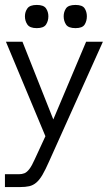

<svg xmlns="http://www.w3.org/2000/svg" viewBox="-23 -576 450 778"><path d="M-3 182V130H53Q66 130 76 126Q86 122 96 109Q106 96 118 69L161 -24L1 -407H68L193 -92L326 -407H394L176 78Q161 112 149 132.5Q137 153 124 164Q111 175 95.5 178.5Q80 182 58 182ZM126 -462Q98 -462 88 -476.5Q78 -491 78 -510Q78 -528 88 -542Q98 -556 126 -556Q154 -556 163.5 -542Q173 -528 173 -510Q173 -491 163.5 -476.5Q154 -462 126 -462ZM283 -462Q254 -462 244.5 -476.5Q235 -491 235 -510Q235 -528 244.5 -542Q254 -556 283 -556Q311 -556 320 -542Q329 -528 329 -510Q329 -491 320 -476.5Q311 -462 283 -462Z"/></svg>

Font: Darker Grotesque Medium
Style: Regular
Weight: 500
Designer: Gabriel Lam
Foundry: TypeRant
Version: Version 1.000;gftools[0.9.28]